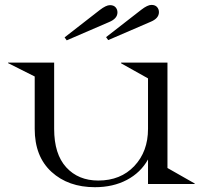

<svg xmlns="http://www.w3.org/2000/svg" viewBox="-20 -758 843 791"><path d="M782.2 0H589.8V-101.1Q559.6 -46.9 502.7 -16.8Q445.8 13.2 371.1 13.2Q261.2 13.2 192.1 -50Q123 -113.3 123 -227.1V-442.9L13.2 -498V-500H203.1V-227.1Q203.1 -123 252.9 -68.6Q302.7 -14.2 384.8 -14.2Q477.1 -14.2 533.4 -74Q589.8 -133.8 589.8 -227.1V-435.1L479 -497.1V-500H669.9V-65.9L782.2 -2ZM246.1 -604 391.1 -716.8Q417 -736.8 433.1 -736.8Q448.2 -736.8 456.1 -728Q463.9 -719.2 463.9 -707Q463.9 -681.2 429.2 -667L254.9 -591.8ZM417 -605 562 -717.8Q587.9 -737.8 604 -737.8Q619.1 -737.8 627 -729Q634.8 -720.2 634.8 -708Q634.8 -682.1 600.1 -668L425.8 -592.8Z"/></svg>

Font: Messapia
Style: Regular
Weight: 400
Designer: Luca Marsano
Foundry: Collletttivo
Version: Version 1.000;FEAKit 1.0